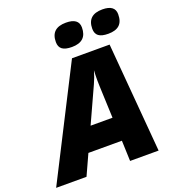

<svg xmlns="http://www.w3.org/2000/svg" viewBox="-222 -1055 1061 1178"><g transform="rotate(-20 308.5 -466.0)"><path d="M418.9 -133.8H200.2L139.2 0H-59.1L304.2 -713.9H549.8L609.9 0H423.8ZM270 -286.1H413.1L404.8 -493.2L403.8 -535.2Q403.8 -571.8 405.8 -599.1Q394 -557.1 376 -518.1ZM245.1 -840.8Q245.1 -932.1 343.3 -932.1Q426.3 -932.1 426.3 -871.1Q426.3 -778.8 328.1 -778.8Q285.2 -778.8 265.1 -793.9Q245.1 -809.1 245.1 -840.8ZM482.9 -840.8Q482.9 -932.1 581.1 -932.1Q663.1 -932.1 663.1 -871.1Q663.1 -823.7 638.9 -801.3Q614.7 -778.8 565.9 -778.8Q522.9 -778.8 502.9 -793.9Q482.9 -809.1 482.9 -840.8Z"/></g></svg>

Font: Open Sans Extrabold
Style: Italic
Weight: 800
Italic angle: -12°
Foundry: Ascender Corporation
Version: Version 1.10